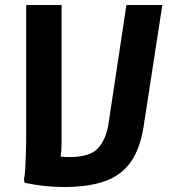

<svg xmlns="http://www.w3.org/2000/svg" viewBox="-20 -740 711 770"><path d="M76 -19Q80 -38 81.5 -68.5Q83 -99 84 -129Q85 -159 85 -179V-720H227V-167Q227 -152 226 -138Q225 -124 223 -112Q239 -110 258 -110Q340 -110 372.5 -145Q405 -180 415 -243L487 -720H631L556 -233Q542 -144 504.5 -90.5Q467 -37 401 -13.5Q335 10 236 10Q157 10 79 -7Z"/></svg>

Font: Kufam SemiBold
Style: Regular
Weight: 600
Designer: Wael Morcos, Artur Schmal
Foundry: Original Type
Version: Version 1.300; ttfautohint (v1.8.3)